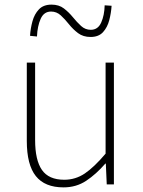

<svg xmlns="http://www.w3.org/2000/svg" viewBox="-20 -798 617 831"><path d="M255 13Q174 13 135 -36Q96 -85 96 -188V-527H132V-192Q132 -105 161.5 -62.5Q191 -20 258 -20Q307 -20 347.5 -47.5Q388 -75 437 -133V-527H473V0H442L438 -90H436Q396 -44 353 -15.5Q310 13 255 13ZM372 -638Q340 -638 318 -654.5Q296 -671 278.5 -693Q261 -715 243 -731.5Q225 -748 201 -748Q170 -748 156 -716.5Q142 -685 140 -640L110 -643Q112 -675 120.5 -706Q129 -737 148.5 -757.5Q168 -778 203 -778Q235 -778 256.5 -761.5Q278 -745 295.5 -723.5Q313 -702 331 -685.5Q349 -669 373 -669Q404 -669 418 -700.5Q432 -732 433 -775L463 -773Q461 -742 453 -711Q445 -680 426 -659Q407 -638 372 -638Z"/></svg>

Font: Noto Sans KR Thin
Style: Regular
Weight: 100
Designer: Ryoko NISHIZUKA 西塚涼子 (kana, bopomofo & ideographs); Paul D. Hunt (Latin, Greek & Cyrillic); Sandoll Communications 산돌커뮤니
Foundry: Adobe
Version: Version 2.004-H2;hotconv 1.0.118;makeotfexe 2.5.65603